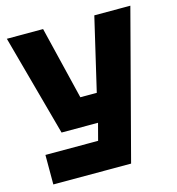

<svg xmlns="http://www.w3.org/2000/svg" viewBox="-105 -650 810 880"><g transform="rotate(-15 300.0 -210.0)"><path d="M40 140V0H290L311 -80H138L7 -560H179L263 -214H341L422 -560H593L409 140Z"/></g></svg>

Font: Tektur
Style: Bold
Weight: 700
Designer: Adam Jagosz
Foundry: Adam Jagosz
Version: Version 1.005;gftools[0.9.30]